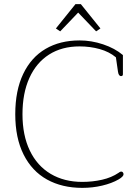

<svg xmlns="http://www.w3.org/2000/svg" viewBox="-20 -901 679 931"><path d="M251 -763 346 -881H372L467 -763L446 -749L359 -840L272 -749ZM54 -347Q54 -462 92.5 -542.5Q131 -623 201 -664Q271 -705 366 -705Q423 -705 480 -686Q537 -667 576 -634V-541Q576 -532 567 -532Q555 -532 552 -554L542 -623Q510 -650 463.5 -663Q417 -676 366 -676Q280 -676 218 -636.5Q156 -597 122.5 -523Q89 -449 89 -347Q89 -245 124.5 -171Q160 -97 225.5 -58Q291 -19 379 -19Q429 -19 475 -29.5Q521 -40 555 -63Q556 -64 560 -66.5Q564 -69 568 -69Q573 -69 576 -65Q579 -61 579 -56Q579 -45 555 -31Q522 -12 475.5 -1Q429 10 379 10Q281 10 208 -30.5Q135 -71 94.5 -151.5Q54 -232 54 -347Z"/></svg>

Font: Maitree ExtraLight
Style: Regular
Weight: 275
Designer: CadsonDemak Team
Foundry: CadsonDemak
Version: Version 1.003